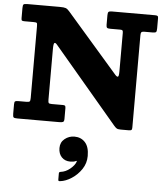

<svg xmlns="http://www.w3.org/2000/svg" viewBox="-69 -810 1073 1254"><g transform="rotate(5 467.0 -183.0)"><path d="M108 -636.5H50Q37.5 -636.5 33.2 -639.5Q29 -642.5 29 -654.5V-720.5Q29 -740 33.8 -745Q38.5 -750 57.5 -750H271Q299 -750 310.5 -745.8Q322 -741.5 334 -727.5L671 -340Q682.5 -327 689.2 -329.2Q696 -331.5 696 -364V-616Q696 -628.5 692.8 -632.5Q689.5 -636.5 677.5 -636.5H612Q596.5 -636.5 591.2 -640.8Q586 -645 586 -660.5V-723.5Q586 -741 591.8 -745.5Q597.5 -750 614 -750H897Q907 -750 912 -747Q917 -744 917 -733.5V-665.5Q917 -646 912 -641.2Q907 -636.5 887 -636.5H835Q820.5 -636.5 816.2 -631.2Q812 -626 812 -611.5V-7Q812 5.5 808.2 9.5Q804.5 13.5 791.5 13.5H738Q718.5 13.5 710.5 8.2Q702.5 3 694 -7L275 -502Q263 -516.5 256.8 -511.8Q250.5 -507 250.5 -471.5V-139.5Q250.5 -123 254.5 -118.2Q258.5 -113.5 275 -113.5H348Q358.5 -113.5 362 -109.5Q365.5 -105.5 365.5 -94V-23.5Q365.5 -6.5 357.2 -3.2Q349 0 333.5 0H59Q39.5 0 34.2 -4.5Q29 -9 29 -28.5V-90Q29 -107 34.8 -110.2Q40.5 -113.5 57.5 -113.5H108Q125.5 -113.5 129.8 -118.5Q134 -123.5 134 -141V-611Q134 -630 130.2 -633.2Q126.5 -636.5 108 -636.5ZM349.5 168Q349.5 130.5 377.2 108Q405 85.5 441 85.5Q484 85.5 511 115Q538 144.5 538 204Q538 252 511.8 291Q485.5 330 447.2 354.8Q409 379.5 373 383.5Q365.5 384.5 362.8 382.8Q360 381 360 372.5V333Q360 324.5 370 323Q403.5 319 432.5 295Q461.5 271 469.5 247Q471.5 239.5 463 244Q450 250.5 427.5 250.5Q392 250.5 370.8 228Q349.5 205.5 349.5 168Z"/></g></svg>

Font: Besley* Heavy
Style: Regular
Weight: 800
Designer: Owen Earl
Foundry: indestructible type*
Version: Version 3.000; ttfautohint (v1.8.3)